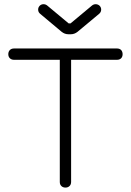

<svg xmlns="http://www.w3.org/2000/svg" viewBox="-20 -870 608 891"><path d="M182 -850.5C182 -850.5 182 -850.5 182 -850.5C188.5 -850.5 194 -848.5 199.5 -844C199.5 -844 199.5 -844 199.5 -844C199.5 -844 298.5 -761.5 298.5 -761.5C298.5 -761.5 307.5 -761.5 307.5 -761.5C307.5 -761.5 406.5 -844 406.5 -844C412 -848.5 417.5 -850.5 424 -850.5C424 -850.5 424 -850.5 424 -850.5C431 -850.5 437 -848 442 -843.5C447 -838.5 449.5 -832.5 449.5 -825.5C449.5 -825.5 449.5 -825.5 449.5 -825.5C449.5 -817 446 -810.5 439 -805C439 -805 439 -805 439 -805C439 -805 340 -722.5 340 -722.5C330.5 -715 320 -711 308.5 -711C308.5 -711 308.5 -711 308.5 -711C308.5 -711 297.5 -711 297.5 -711C286 -711 275.5 -715 266 -722.5C266 -722.5 266 -722.5 266 -722.5C266 -722.5 167.5 -805 167.5 -805C160.5 -810.5 157 -817 157 -825.5C157 -825.5 157 -825.5 157 -825.5C157 -832.5 159.5 -838.5 164.5 -843.5C169 -848 175 -850.5 182 -850.5ZM284 0.5C284 0.5 284 0.5 284 0.5C276 0.5 269.5 -2 265 -6.5C260 -11 257.5 -17.5 257.5 -25.5C257.5 -25.5 257.5 -25.5 257.5 -25.5C257.5 -25.5 257.5 -592.5 257.5 -592.5C257.5 -592.5 45 -592.5 45 -592.5C37 -592.5 30.5 -595 26 -599.5C21 -604 18.5 -610.5 18.5 -618.5C18.5 -618.5 18.5 -618.5 18.5 -618.5C18.5 -626.5 21 -633 26 -638C30.5 -642.5 37 -645 45 -645C45 -645 45 -645 45 -645C45 -645 523 -645 523 -645C531 -645 537.5 -642.5 542 -638C546.5 -633 549 -626.5 549 -618.5C549 -618.5 549 -618.5 549 -618.5C549 -610.5 546.5 -604 542 -599.5C537.5 -595 531 -592.5 523 -592.5C523 -592.5 523 -592.5 523 -592.5C523 -592.5 310 -592.5 310 -592.5C310 -592.5 310 -25.5 310 -25.5C310 -18 307.5 -11.5 303 -7C298 -2 291.5 0.5 284 0.5Z"/></svg>

Font: Jura-Fortis-Regular
Style: Regular
Weight: 500
Designer: Daniel Johnson, Alexei Vanyashin, Mirko Velimirovic
Foundry: Daniel Johnson
Version: ""